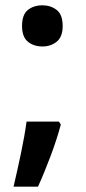

<svg xmlns="http://www.w3.org/2000/svg" viewBox="-20 -574 322 723"><path d="M140 -399Q107 -399 85 -417Q63 -435 63 -476Q63 -519 85 -536.5Q107 -554 140 -554Q171 -554 193.5 -536.5Q216 -519 216 -476Q216 -435 193.5 -417Q171 -399 140 -399ZM202 -116 209 -105Q195 -52 171.5 11Q148 74 123 129H31Q45 70 59 3Q73 -64 80 -116Z"/></svg>

Font: Noto Sans Malayalam SemiBold
Style: Regular
Weight: 600
Designer: Jelle Bosma - Monotype Design Team
Foundry: Monotype Imaging Inc.
Version: Version 2.104; ttfautohint (v1.8.4.7-5d5b)